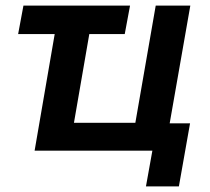

<svg xmlns="http://www.w3.org/2000/svg" viewBox="-20 -540 753 688"><path d="M45 -418H176L104 0H526L503 128H621L661 -98H588L662 -520H538L465 -100H245L300 -418H427L446 -520H64Z"/></svg>

Font: Fixel Display SemiBold
Style: Italic
Weight: 600
Italic angle: -10°
Designer: AlfaBravo + MacPaw
Foundry: Kyrylo Tkachov, Marchela Mozhyna, Serhii Makarenko, Maria Weinstein, Zakhar Kryvoshyya
Version: Version 1.210;Glyphs 3.2 (3217)